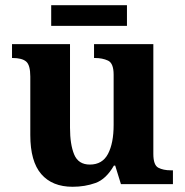

<svg xmlns="http://www.w3.org/2000/svg" viewBox="-20 -705 707 735"><path d="M258 10Q180 10 138 -38.5Q96 -87 96 -188V-412Q96 -456 80 -469.5Q64 -483 28 -483H26V-536H248V-216Q248 -152 264 -113.5Q280 -75 324 -75Q372 -75 393.5 -116Q415 -157 415 -227V-419Q415 -463 393.5 -473Q372 -483 343 -483H340V-536H567V-116Q567 -73 586 -63Q605 -53 634 -53H642V0H443L421 -71H416Q386 -19 345.5 -4.5Q305 10 258 10ZM176 -606V-685H466V-606Z"/></svg>

Font: Noto Serif Vithkuqi
Style: Bold
Weight: 700
Version: Version 1.005